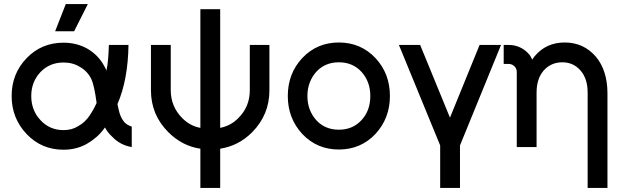

<svg xmlns="http://www.w3.org/2000/svg" viewBox="-20 -720 3058 940"><path d="M291 -511Q183 -511 110 -435Q37 -359 37 -250Q37 -195 55.5 -148.5Q74 -102 110 -64Q183 13 291 13Q353 13 404 -15Q430 -30 452.5 -49.5Q475 -69 494 -96Q501 -82 510.5 -70.5Q520 -59 531 -49Q549 -30 572.5 -17.5Q596 -5 625 0V-100Q613 -104 602.5 -110.5Q592 -117 585 -127Q577 -137 571 -151Q565 -165 561 -183Q560 -188 558.5 -194.5Q557 -201 555 -210Q582 -273 595 -345.5Q608 -418 609 -500H513Q512 -465 509.5 -433.5Q507 -402 501 -374Q499 -381 495.5 -387Q492 -393 489 -399Q461 -450 409 -481Q356 -511 291 -511ZM291 -414Q337 -414 372 -392Q409 -371 428 -331Q434 -318 440.5 -289.5Q447 -261 453 -216Q444 -196 435.5 -181Q427 -166 420 -156Q397 -121 362 -102Q346 -92 328.5 -87.5Q311 -83 291 -83Q223 -83 178 -132Q133 -180 133 -250Q133 -319 178 -367Q223 -414 291 -414ZM250 -567H343L410 -700H302Z M719 -500V-278Q719 -158 804 -73Q872 -5 961 8V200H1058V8Q1103 1 1142 -19Q1181 -39 1215 -73Q1257 -116 1278 -167Q1299 -218 1299 -278V-500H1203V-278Q1203 -197 1146 -141Q1127 -122 1105 -110.5Q1083 -99 1058 -94V-675H961V-94Q911 -103 873 -141Q816 -198 816 -278V-500Z M1639 -512Q1532 -512 1460 -436Q1389 -360 1389 -250Q1389 -141 1460 -64Q1532 12 1639 12Q1746 12 1818 -64Q1889 -141 1889 -250Q1889 -360 1818 -436Q1746 -512 1639 -512ZM1639 -415Q1707 -415 1750 -368Q1793 -320 1793 -250Q1793 -215 1782.5 -185.5Q1772 -156 1750 -132Q1707 -85 1639 -85Q1571 -85 1528 -132Q1485 -181 1485 -250Q1485 -285 1496 -314.5Q1507 -344 1528 -368Q1571 -415 1639 -415Z M1933 -500 2135 -8V200H2232V-8L2433 -500H2328L2183 -144L2037 -500Z M2954 200V-264Q2954 -319 2939.5 -364.5Q2925 -410 2896 -444Q2836 -512 2745 -512Q2653 -512 2597 -444Q2594 -440 2591 -436Q2588 -432 2586 -428Q2582 -437 2577 -445Q2572 -453 2564 -461Q2525 -500 2470 -500H2446V-407H2470Q2487 -407 2499 -395Q2510 -384 2510 -367V0H2542H2592H2607V-267Q2607 -335 2642 -375Q2678 -415 2733 -415Q2787 -415 2822 -375Q2857 -335 2857 -267V200Z"/></svg>

Font: Unageo
Style: Medium
Weight: 500
Designer: Richard Sepsi
Foundry: Richard Sepsi
Version: Version 2.000